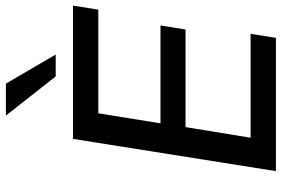

<svg xmlns="http://www.w3.org/2000/svg" viewBox="-176 -802 978 667"><g transform="rotate(-90 313.5 -469.0)"><path d="M52 0 164 -705H627L613 -617H253L218 -401H558L544 -314H205L168 -88H529L515 0ZM381 -765 245 -938H356L457 -765Z"/></g></svg>

Font: Nunito Sans 10pt SemiBold
Style: Italic
Weight: 600
Italic angle: -9°
Designer: Vernon Adams
Foundry: Vernon Adams
Version: Version 3.101;gftools[0.9.27]